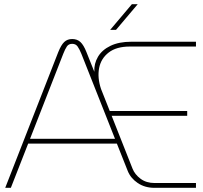

<svg xmlns="http://www.w3.org/2000/svg" viewBox="-20 -900 974 920"><path d="M5 0 259 -650Q273 -685 288 -699Q303 -713 326 -713Q350 -713 365.5 -698.5Q381 -684 394 -651L432 -556Q430 -595 449.5 -628Q469 -661 509.5 -680.5Q550 -700 609 -700H919V-677H602Q538 -677 501 -648.5Q464 -620 455 -574Q446 -528 464 -474L506 -368H877V-345H515L615 -92Q626 -64 653.5 -43.5Q681 -23 721 -23H919V0H720Q674 0 640 -23Q606 -46 592 -81L540 -212H115L32 0ZM124 -235H531L370 -642Q361 -664 352 -677Q343 -690 326 -690Q309 -690 300.5 -677.5Q292 -665 283 -642ZM508 -757 612 -880H640L536 -757Z"/></svg>

Font: MuseoModerno Thin Thin
Style: Regular
Weight: 250
Version: Version 1.003